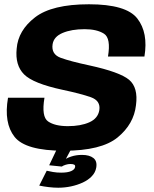

<svg xmlns="http://www.w3.org/2000/svg" viewBox="-20 -701 718 898"><path d="M252.5 177Q282.5 177 312 170.8Q341.5 164.5 367 152.8Q392.5 141 409.2 123.5Q426 106 430 83.5Q435.5 53 417 38.2Q398.5 23.5 363.5 23.5Q336 23.5 312.8 31.2Q289.5 39 276.5 50L269 78Q276 73 287.5 69.5Q299 66 309 66Q321.5 66 327.2 69.2Q333 72.5 331 81Q329 92 312.8 99.2Q296.5 106.5 266 106.5Q246 106.5 228.2 103.5Q210.5 100.5 198.5 97.5L163.5 167Q185 171.5 208.2 174.2Q231.5 177 252.5 177ZM269 78 311 -0.5H244.5L210 72ZM279 4Q454 4 530 -58.2Q606 -120.5 616 -209Q627 -291.5 583.8 -327.8Q540.5 -364 398.5 -395Q309.5 -414 264.2 -430.5Q219 -447 226 -494Q231.5 -529.5 273 -547Q314.5 -564.5 375.5 -564.5Q433 -564.5 466.2 -543.5Q499.5 -522.5 485 -436.5H655.5Q674 -548 622.2 -614.5Q570.5 -681 396 -681Q223 -681 143.8 -619.8Q64.5 -558.5 58 -473.5Q50 -396 92.5 -353.2Q135 -310.5 272.5 -281Q357.5 -263 404.5 -246.5Q451.5 -230 444.5 -185.5Q438 -147 397.8 -129Q357.5 -111 297.5 -111Q237 -111 205 -133Q173 -155 188 -244H17.5Q-3 -125.5 48.2 -60.8Q99.5 4 279 4Z"/></svg>

Font: Anybody
Style: Bold Italic
Weight: 700
Italic angle: -10°
Designer: Tyler Finck
Foundry: Etcetera Type Company
Version: Version 1.113;gftools[0.9.25]